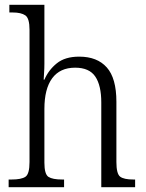

<svg xmlns="http://www.w3.org/2000/svg" viewBox="-20 -780 609 800"><path d="M16 0V-32H28Q69 -32 86 -43.5Q103 -55 103 -105V-656Q103 -704 85.5 -716Q68 -728 33 -728H19V-760H165V-514Q165 -495 163.5 -474.5Q162 -454 162 -448H165Q182 -488 216.5 -516Q251 -544 310 -544Q385 -544 425 -499Q465 -454 465 -356V-105Q465 -56 480.5 -44Q496 -32 536 -32H543V0H402V-353Q402 -424 377 -461Q352 -498 293 -498Q230 -498 197.5 -454Q165 -410 165 -326V-102Q165 -54 182 -43Q199 -32 239 -32H247V0Z"/></svg>

Font: Noto Serif Hebrew SemiCondensed Light
Style: Regular
Weight: 300
Width: 4
Designer: Monotype Design Team
Foundry: Monotype Imaging Inc.
Version: Version 2.004; ttfautohint (v1.8.4.7-5d5b)